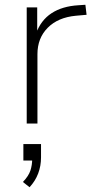

<svg xmlns="http://www.w3.org/2000/svg" viewBox="-20 -518 399 805"><path d="M92 0V-487H136V-377H131Q151 -433 196 -462.5Q241 -492 309 -496L338 -498L343 -456L298 -452Q223 -445 180 -401.5Q137 -358 137 -291V0ZM104 267 76 245Q100 220 107.5 197Q115 174 115 148L127 155H78V86H152V142Q152 178 140 209.5Q128 241 104 267Z"/></svg>

Font: Nunito Sans 10pt ExtraLight
Style: Regular
Weight: 250
Designer: Vernon Adams
Foundry: Vernon Adams
Version: Version 3.101;gftools[0.9.27]